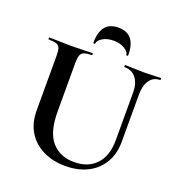

<svg xmlns="http://www.w3.org/2000/svg" viewBox="-145 -928 993 1063"><g transform="rotate(20 351.5 -396.5)"><path d="M571 -497Q571 -550 546.5 -581.5Q522 -613 478 -613Q476 -613 476 -619Q476 -625 478 -625Q503 -625 529.5 -623.5Q556 -622 587 -622Q614 -622 640 -623.5Q666 -625 688 -625Q690 -625 690 -619Q690 -613 688 -613Q648 -613 626.5 -581.5Q605 -550 605 -497V-219Q605 -148 574 -95.5Q543 -43 487 -14.5Q431 14 356 14Q283 14 225.5 -14Q168 -42 135.5 -94.5Q103 -147 103 -221V-544Q103 -573 98 -587.5Q93 -602 77.5 -607.5Q62 -613 32 -613Q29 -613 29 -619Q29 -625 32 -625Q58 -625 90 -623.5Q122 -622 158 -622Q196 -622 228 -623.5Q260 -625 285 -625Q288 -625 288 -619Q288 -613 285 -613Q255 -613 240 -607Q225 -601 219.5 -586Q214 -571 214 -542V-256Q214 -133 263 -78Q312 -23 394 -23Q477 -23 524 -73.5Q571 -124 571 -218ZM281 -680Q281 -677 275.5 -677Q270 -677 270 -681Q270 -807 373 -807Q475 -807 475 -681Q475 -677 469.5 -677Q464 -677 464 -680Q464 -697 437.5 -713.5Q411 -730 373 -730Q333 -730 307 -713.5Q281 -697 281 -680Z"/></g></svg>

Font: Cormorant Light
Style: Bold
Weight: 700
Version: Version 4.000